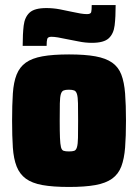

<svg xmlns="http://www.w3.org/2000/svg" viewBox="-20 -734 547 762"><path d="M254 8Q190 8 148.5 0.5Q107 -7 82.5 -25Q58 -43 46 -73.5Q34 -104 31 -148.5Q28 -193 28 -255Q28 -318 31 -363Q34 -408 46 -438Q58 -468 82.5 -485.5Q107 -503 148.5 -510.5Q190 -518 254 -518Q317 -518 358.5 -510.5Q400 -503 425 -485.5Q450 -468 461.5 -438Q473 -408 476.5 -363Q480 -318 480 -255Q480 -193 476.5 -148.5Q473 -104 461.5 -73.5Q450 -43 425 -25Q400 -7 358.5 0.5Q317 8 254 8ZM254 -133Q267 -133 274.5 -135.5Q282 -138 285.5 -150Q289 -162 289.5 -187Q290 -212 290 -255Q290 -299 289.5 -324Q289 -349 285.5 -360.5Q282 -372 274.5 -375Q267 -378 253 -378Q240 -378 232.5 -375Q225 -372 221.5 -360.5Q218 -349 217.5 -324Q217 -299 217 -255Q217 -212 218 -187Q219 -162 222 -150Q225 -138 232.5 -135.5Q240 -133 254 -133ZM70 -552Q70 -599 74 -632.5Q78 -666 97.5 -684Q117 -702 164 -702Q191 -702 217.5 -697Q244 -692 266 -687Q284 -683 299 -680.5Q314 -678 325 -678Q340 -678 342 -686Q344 -694 344 -714H439Q439 -667 435 -633.5Q431 -600 411.5 -582Q392 -564 345 -564Q318 -564 292 -569.5Q266 -575 243 -579Q225 -583 210 -585.5Q195 -588 184 -588Q170 -588 167.5 -579.5Q165 -571 165 -552Z"/></svg>

Font: Saira SemiCondensed Black
Style: Regular
Weight: 900
Width: 4
Designer: Hector Gatti with collaboration of the Omnibus-Type team
Foundry: Omnibus-Type
Version: Version 1.101